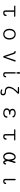

<svg xmlns="http://www.w3.org/2000/svg" viewBox="3801 -4560 897 8540"><g transform="rotate(90 4250.0 -289.5)"><path d="M696.3 -522.5H252.9Q228.5 -522.5 229.5 -496.1Q230.5 -468.8 252.9 -468.8H443.4V-80.1Q443.4 -35.2 465.8 -11.7Q493.2 17.6 555.7 17.6Q617.2 17.6 653.3 -10.7Q691.4 -41 695.3 -103.5Q696.3 -129.9 666 -133.8Q634.8 -137.7 633.8 -112.3Q629.9 -76.2 614.3 -57.6Q596.7 -38.1 562.5 -38.1Q529.3 -38.1 515.6 -54.7Q503.9 -68.4 503.9 -94.7V-468.8H696.3Q711.9 -468.8 720.7 -477.5Q727.5 -485.4 727.5 -496.1Q726.6 -506.8 718.8 -514.6Q710 -522.5 696.3 -522.5Z M1500 -539.1Q1383.8 -539.1 1318.4 -453.1Q1260.7 -376 1260.7 -259.8Q1260.7 -145.5 1318.4 -69.3Q1383.8 16.6 1500 16.6Q1615.2 16.6 1680.7 -69.3Q1739.3 -145.5 1739.3 -259.8Q1739.3 -376 1680.7 -453.1Q1615.2 -539.1 1500 -539.1ZM1500 -485.4Q1585.9 -485.4 1633.8 -416Q1677.7 -354.5 1677.7 -260.7Q1677.7 -168 1633.8 -106.4Q1585.9 -37.1 1500 -37.1Q1413.1 -37.1 1365.2 -106.4Q1322.3 -168 1322.3 -260.7Q1322.3 -354.5 1365.2 -416Q1413.1 -485.4 1500 -485.4Z M2468.8 -14.6Q2477.5 17.6 2505.9 17.6Q2534.2 17.6 2543.9 -14.6L2718.8 -502.9Q2721.7 -514.6 2714.8 -524.4Q2709 -533.2 2696.3 -537.1Q2684.6 -541 2673.8 -537.1Q2662.1 -533.2 2658.2 -520.5L2508.8 -78.1L2378.9 -469.7Q2365.2 -514.6 2330.1 -530.3Q2308.6 -539.1 2273.4 -539.1Q2261.7 -539.1 2254.9 -531.2Q2249 -523.4 2248 -511.7Q2248 -501 2252.9 -493.2Q2258.8 -484.4 2267.6 -484.4Q2290 -485.4 2303.7 -473.6Q2318.4 -460.9 2330.1 -426.8Z M3360.4 -93.8Q3360.4 -57.6 3345.7 -46.9Q3334 -37.1 3301.8 -37.1Q3267.6 -37.1 3257.8 -50.8Q3251 -60.5 3251 -88.9V-510.7Q3251 -524.4 3241.2 -532.2Q3232.4 -540 3220.7 -540Q3208 -540 3199.2 -532.2Q3190.4 -524.4 3190.4 -510.7V-59.6Q3190.4 -19.5 3225.6 0Q3255.9 17.6 3304.7 17.6Q3352.5 17.6 3383.8 -6.8Q3420.9 -34.2 3420.9 -85Q3420.9 -98.6 3411.1 -106.4Q3402.3 -113.3 3390.6 -114.3Q3377.9 -115.2 3369.1 -109.4Q3360.4 -104.5 3360.4 -93.8ZM3267.6 -717.8H3176.8L3199.2 -574.2H3245.1Z M4067.4 -633.8Q3949.2 -514.6 3896.5 -428.7Q3835 -329.1 3835 -234.4Q3835 -157.2 3888.7 -106.4Q3941.4 -56.6 4015.6 -56.6Q4083 -56.6 4116.2 -43Q4158.2 -24.4 4158.2 19.5Q4158.2 51.8 4140.6 67.4Q4123 84 4091.8 84Q4060.5 84 4039.1 78.1Q4015.6 73.2 3991.2 58.6Q3980.5 52.7 3970.7 56.6Q3961.9 60.5 3958 70.3Q3953.1 80.1 3956.1 90.8Q3959 101.6 3970.7 109.4Q3992.2 122.1 4023.4 129.9Q4057.6 139.6 4092.8 139.6Q4151.4 139.6 4182.6 114.3Q4220.7 85.9 4220.7 24.4Q4220.7 -56.6 4160.2 -85.9Q4120.1 -105.5 4039.1 -105.5Q3976.6 -105.5 3937.5 -140.6Q3897.5 -176.8 3897.5 -235.4Q3897.5 -336.9 3969.7 -440.4Q4013.7 -502.9 4129.9 -617.2Q4155.3 -636.7 4150.4 -662.1Q4144.5 -687.5 4110.4 -687.5H3877.9Q3862.3 -687.5 3853.5 -679.7Q3846.7 -671.9 3846.7 -661.1Q3847.7 -650.4 3855.5 -642.6Q3864.3 -633.8 3877.9 -633.8Z M5008.8 -539.1Q4923.8 -539.1 4870.1 -498Q4817.4 -458 4817.4 -392.6Q4817.4 -344.7 4845.7 -311.5Q4864.3 -288.1 4891.6 -276.4Q4857.4 -265.6 4831.1 -235.4Q4797.9 -195.3 4797.9 -143.6Q4797.9 -71.3 4854.5 -27.3Q4912.1 16.6 5011.7 16.6Q5096.7 16.6 5151.4 -21.5Q5210.9 -62.5 5215.8 -137.7Q5215.8 -154.3 5206.1 -164.1Q5197.3 -172.9 5183.6 -172.9Q5170.9 -172.9 5161.1 -166Q5150.4 -157.2 5150.4 -143.6Q5148.4 -94.7 5113.3 -67.4Q5076.2 -37.1 5004.9 -37.1Q4939.5 -37.1 4902.3 -62.5Q4863.3 -88.9 4863.3 -139.6Q4863.3 -201.2 4912.1 -225.6Q4955.1 -247.1 5048.8 -247.1Q5063.5 -247.1 5073.2 -255.9Q5081.1 -263.7 5081.1 -274.4Q5081.1 -285.2 5073.2 -293Q5063.5 -300.8 5048.8 -300.8Q4962.9 -300.8 4925.8 -319.3Q4881.8 -340.8 4881.8 -394.5Q4881.8 -431.6 4911.1 -457Q4945.3 -485.4 5008.8 -485.4Q5060.5 -485.4 5092.8 -470.7Q5134.8 -453.1 5141.6 -412.1Q5142.6 -403.3 5152.3 -397.5Q5161.1 -392.6 5172.9 -393.6Q5184.6 -394.5 5192.4 -402.3Q5202.1 -410.2 5202.1 -423.8Q5203.1 -469.7 5146.5 -503.9Q5088.9 -539.1 5008.8 -539.1Z M6196.3 -522.5H5752.9Q5728.5 -522.5 5729.5 -496.1Q5730.5 -468.8 5752.9 -468.8H5943.4V-80.1Q5943.4 -35.2 5965.8 -11.7Q5993.2 17.6 6055.7 17.6Q6117.2 17.6 6153.3 -10.7Q6191.4 -41 6195.3 -103.5Q6196.3 -129.9 6166 -133.8Q6134.8 -137.7 6133.8 -112.3Q6129.9 -76.2 6114.3 -57.6Q6096.7 -38.1 6062.5 -38.1Q6029.3 -38.1 6015.6 -54.7Q6003.9 -68.4 6003.9 -94.7V-468.8H6196.3Q6211.9 -468.8 6220.7 -477.5Q6227.5 -485.4 6227.5 -496.1Q6226.6 -506.8 6218.8 -514.6Q6210 -522.5 6196.3 -522.5Z M7232.4 -492.2Q7235.4 -504.9 7227.5 -514.6Q7219.7 -524.4 7207 -528.3Q7193.4 -533.2 7182.6 -530.3Q7170.9 -526.4 7168 -514.6Q7154.3 -468.8 7143.6 -430.7Q7133.8 -401.4 7122.1 -361.3Q7112.3 -441.4 7072.3 -489.3Q7030.3 -539.1 6968.8 -539.1Q6877.9 -539.1 6818.4 -456.1Q6758.8 -373 6758.8 -244.1Q6758.8 -120.1 6819.3 -46.9Q6873 17.6 6947.3 17.6Q7002 17.6 7042 -10.7Q7080.1 -38.1 7099.6 -85Q7120.1 -31.2 7138.7 -9.8Q7162.1 17.6 7199.2 17.6Q7231.4 17.6 7255.9 0Q7285.2 -21.5 7300.8 -71.3Q7302.7 -81.1 7294.9 -91.8Q7288.1 -100.6 7275.4 -106.4Q7262.7 -111.3 7253.9 -109.4Q7243.2 -106.4 7241.2 -93.8Q7233.4 -67.4 7224.6 -53.7Q7215.8 -41 7206.1 -41Q7185.5 -41 7168.9 -80.1Q7155.3 -114.3 7141.6 -188.5Q7164.1 -281.2 7189.5 -365.2Q7207 -420.9 7232.4 -492.2ZM6966.8 -484.4Q7019.5 -484.4 7045.9 -411.1Q7067.4 -351.6 7078.1 -221.7Q7064.5 -121.1 7028.3 -74.2Q6999 -37.1 6960.9 -37.1Q6900.4 -37.1 6863.3 -89.8Q6824.2 -145.5 6824.2 -241.2Q6824.2 -342.8 6867.2 -414.1Q6909.2 -484.4 6966.8 -484.4Z M8105.5 -93.8Q8105.5 -57.6 8090.8 -46.9Q8079.1 -37.1 8046.9 -37.1Q8012.7 -37.1 8002.9 -50.8Q7996.1 -60.5 7996.1 -88.9V-510.7Q7996.1 -524.4 7986.3 -532.2Q7977.5 -540 7964.8 -540Q7952.1 -540 7943.4 -532.2Q7934.6 -524.4 7934.6 -510.7V-59.6Q7934.6 -19.5 7969.7 0Q8000 17.6 8049.8 17.6Q8097.7 17.6 8128.9 -6.8Q8166 -34.2 8166 -85Q8166 -98.6 8156.2 -106.4Q8147.5 -113.3 8135.7 -114.3Q8123 -115.2 8114.3 -109.4Q8105.5 -104.5 8105.5 -93.8Z"/></g></svg>

Font: GulimChe
Style: Regular
Weight: 400
Monospace: yes
Version: Version 2.21